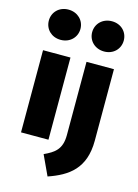

<svg xmlns="http://www.w3.org/2000/svg" viewBox="-150 -899 862 1203"><g transform="rotate(15 281.0 -298.0)"><path d="M140 -820C80 -820 38 -777 38 -722C38 -667 80 -624 140 -624C200 -624 243 -667 243 -722C243 -777 200 -820 140 -820ZM422 -820C362 -820 319 -777 319 -722C319 -667 362 -624 422 -624C482 -624 524 -667 524 -722C524 -777 482 -820 422 -820ZM229 -533H51V0H229ZM511 -533H333V-58C333 34 290 64 223 95L283 224C411 180 511 112 511 -69Z"/></g></svg>

Font: Fira Sans ExtraBold
Style: Regular
Weight: 800
Designer: bBox Type GmbH & Carrois Corporate GbR & Edenspiekermann AG
Foundry: bBox Type GmbH & Carrois Corporate GbR & Edenspiekermann AG
Version: Version 4.300;PS 004.300;hotconv 1.0.88;makeotf.lib2.5.64775